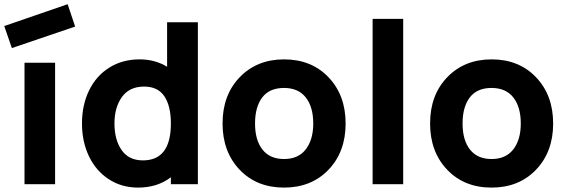

<svg xmlns="http://www.w3.org/2000/svg" viewBox="-30 -853 2623 889"><path d="M24.9 -630.4 317.9 -730 283.2 -833.5 -10.3 -732.4ZM83.5 -562.5V0H225.1V-562.5Z M743.7 -750H886.2V0H761.2V-32.2Q698.7 15.6 609.4 15.6Q533.2 15.6 473.6 -23.2Q414.1 -62 381.8 -129.6Q349.6 -197.3 349.6 -281.2Q349.6 -366.7 382.3 -434.1Q415 -501.5 475.8 -539.8Q536.6 -578.1 616.2 -578.1Q688 -578.1 743.7 -543.9ZM631.8 -110.4Q761.2 -110.4 761.2 -281.2Q761.2 -361.8 731.2 -407Q701.2 -452.1 637.2 -452.1Q569.3 -452.1 534.7 -404.1Q500 -356 500 -281.2Q500 -205.6 533.2 -158Q566.4 -110.4 631.8 -110.4Z M1285.2 15.6Q1158.2 15.6 1079.3 -67.4Q1000.5 -150.4 1000.5 -281.2Q1000.5 -413.1 1080.1 -495.6Q1159.7 -578.1 1285.2 -578.1Q1412.1 -578.1 1491.2 -495.1Q1570.3 -412.1 1570.3 -281.2Q1570.3 -149.9 1491 -67.1Q1411.6 15.6 1285.2 15.6ZM1420.4 -281.2Q1420.4 -357.9 1385.7 -401.9Q1351.1 -445.8 1285.2 -445.8Q1217.8 -445.8 1184.3 -401.9Q1150.9 -357.9 1150.9 -281.2Q1150.9 -204.1 1185.3 -160.4Q1219.7 -116.7 1285.2 -116.7Q1351.1 -116.7 1385.7 -161.4Q1420.4 -206.1 1420.4 -281.2Z M1695.3 0H1836.9V-765.6H1695.3Z M2246.1 15.6Q2119.1 15.6 2040.3 -67.4Q1961.4 -150.4 1961.4 -281.2Q1961.4 -413.1 2041 -495.6Q2120.6 -578.1 2246.1 -578.1Q2373 -578.1 2452.1 -495.1Q2531.2 -412.1 2531.2 -281.2Q2531.2 -149.9 2451.9 -67.1Q2372.6 15.6 2246.1 15.6ZM2381.3 -281.2Q2381.3 -357.9 2346.7 -401.9Q2312 -445.8 2246.1 -445.8Q2178.7 -445.8 2145.3 -401.9Q2111.8 -357.9 2111.8 -281.2Q2111.8 -204.1 2146.2 -160.4Q2180.7 -116.7 2246.1 -116.7Q2312 -116.7 2346.7 -161.4Q2381.3 -206.1 2381.3 -281.2Z"/></svg>

Font: Manrope3 ExtraBold
Style: Bold
Weight: 800
Width: 4
Designer: Mikhail Sharanda
Foundry: Mikhail Sharanda
Version: Version 3.000;PS 003.000;hotconv 1.0.88;makeotf.lib2.5.64775